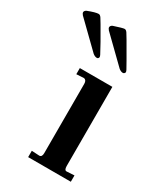

<svg xmlns="http://www.w3.org/2000/svg" viewBox="-242 -720 670 787"><g transform="rotate(30 92.5 -326.5)"><path d="M28 0V-30L64 -28Q77 -28 77 -47V-375Q77 -392 65 -395L29 -393V-422H183V-47Q183 -37 186 -32Q189 -27 196 -28L230 -30V0ZM191 -493Q182 -493 172 -501Q66 -604 55 -615Q49 -622 49 -627Q49 -634 58 -639Q100 -653 108 -653Q115 -653 121 -644Q124 -641 179 -545L198 -511Q201 -505 201 -501Q198 -493 191 -493ZM68 -493Q59 -493 49 -501L-68 -615Q-74 -622 -74 -627Q-74 -634 -65 -639Q-29 -653 -15 -653Q-8 -653 -2 -644Q1 -641 49 -557L74 -511Q77 -505 77 -501Q75 -493 68 -493Z"/></g></svg>

Font: UnnaMedium
Style: Regular
Weight: 500
Designer: Jorge de Buen Unna
Foundry: Omnibus-Type
Version: Version 2.008;hotconv 1.0.109;makeotfexe 2.5.65596